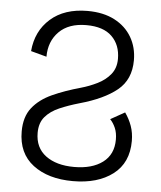

<svg xmlns="http://www.w3.org/2000/svg" viewBox="-53 -777 695 831"><g transform="rotate(5 294.5 -361.5)"><path d="M432.1 -272.9 494.1 -307.6Q512.7 -281.2 523.2 -251.7Q533.7 -222.2 533.7 -187Q533.7 -91.8 467.8 -41.7Q401.9 8.3 294.4 8.3Q187 8.3 121.1 -41.7Q55.2 -91.8 55.2 -187Q55.2 -250.5 86.2 -289.8Q117.2 -329.1 171.4 -353.8Q225.6 -378.4 294.4 -397.5Q330.6 -407.7 364.7 -424.6Q398.9 -441.4 420.9 -468.5Q442.9 -495.6 442.9 -535.6Q442.9 -596.2 405.5 -632.8Q368.2 -669.4 294.4 -669.4Q217.8 -669.4 175.8 -627.2Q133.8 -585 133.8 -518.1L65.4 -536.6Q72.8 -624 133.3 -677.5Q193.8 -731 294.4 -731Q362.8 -731 411.6 -705.6Q460.4 -680.2 486.3 -636Q512.2 -591.8 512.2 -535.6Q512.2 -451.7 455.1 -405.3Q397.9 -358.9 294.4 -330.1Q246.6 -316.4 208.3 -299.8Q169.9 -283.2 147.2 -256.6Q124.5 -230 124.5 -187Q124.5 -122.1 170.9 -87.6Q217.3 -53.2 294.4 -53.2Q372.1 -53.2 418.2 -87.6Q464.4 -122.1 464.4 -187Q464.4 -216.3 455.1 -237.5Q445.8 -258.8 432.1 -272.9Z"/></g></svg>

Font: Giphurs Light
Style: Regular
Weight: 300
Version: Version 0.920; ttfautohint (v1.8.4.7-5d5b)